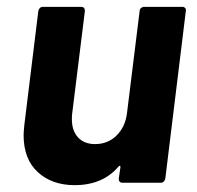

<svg xmlns="http://www.w3.org/2000/svg" viewBox="-20 -534 575 561"><path d="M401 -514H513Q518 -514 521 -510.5Q524 -507 523 -502L463 -12Q462 -7 458.5 -3.5Q455 0 450 0H338Q327 0 327 -12L332 -46Q332 -49 330 -49.5Q328 -50 326 -47Q280 7 198 7Q132 7 90.5 -31Q49 -69 49 -139Q49 -148 51 -168L92 -502Q93 -507 96.5 -510.5Q100 -514 105 -514H217Q228 -514 228 -502L191 -203Q190 -197 190 -186Q190 -152 208 -132.5Q226 -113 258 -113Q295 -113 320.5 -138Q346 -163 351 -203L388 -502Q388 -507 392 -510.5Q396 -514 401 -514Z"/></svg>

Font: Barlow
Style: Bold Italic
Weight: 700
Italic angle: -7°
Designer: Jeremy Tribby
Foundry: Tribby Type
Version: Version 1.422